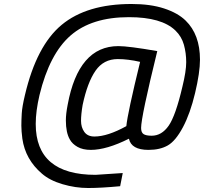

<svg xmlns="http://www.w3.org/2000/svg" viewBox="-20 -741 1022 962"><path d="M639 -721Q734 -721 802.5 -698.5Q871 -676 910 -638Q982 -568 982 -442Q982 -378 957.5 -275Q933 -172 896.5 -103.5Q860 -35 821 -12.5Q782 10 724 10Q638 10 626 -46Q514 10 435 10Q395 10 368.5 -5Q342 -20 330 -42Q310 -76 310 -138Q310 -170 319 -216Q373 -510 573 -510Q624 -510 768 -485Q687 -155 687 -100Q687 -77 699.5 -69Q712 -61 740 -61Q790 -61 825 -111Q860 -161 894 -307Q913 -384 913 -429.5Q913 -475 901.5 -516.5Q890 -558 859 -588Q790 -655 626 -655Q439 -655 333.5 -563Q228 -471 178 -265Q159 -184 159 -120Q159 135 459 135L595 126L582 192Q486 201 422 201Q358 201 293.5 182Q229 163 190 129Q107 58 92 -46Q87 -85 87 -111.5Q87 -138 89 -172.5Q91 -207 105 -265Q163 -512 289 -616.5Q415 -721 639 -721ZM453 -57Q519 -57 613 -109Q619 -173 682 -431Q621 -445 570 -445Q499 -445 458.5 -386.5Q418 -328 394 -215Q386 -168 386 -135.5Q386 -103 402.5 -80Q419 -57 453 -57Z"/></svg>

Font: TitilliumWebItalic
Style: Italic
Weight: 400
Italic angle: -13°
Version: Version 1.001;PS 57.000;hotconv 1.0.70;makeotf.lib2.5.55311